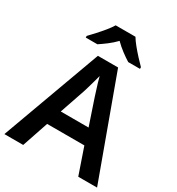

<svg xmlns="http://www.w3.org/2000/svg" viewBox="-217 -1070 1105 1202"><g transform="rotate(30 335.5 -469.0)"><path d="M534 0 469 -189H200L136 0H0L262 -717H408L670 0ZM374 -483Q370 -497 362 -521Q354 -545 346.5 -570.5Q339 -596 335 -613Q330 -593 322.5 -567Q315 -541 308.5 -518Q302 -495 298 -483L235 -299H436ZM406 -938Q419 -916 441.5 -888.5Q464 -861 488 -835Q512 -809 531 -790V-778H446Q420 -794 390 -816.5Q360 -839 333 -866Q307 -839 278 -817Q249 -795 223 -778H139V-790Q158 -810 181.5 -835.5Q205 -861 227.5 -888.5Q250 -916 263 -938Z"/></g></svg>

Font: Noto Sans Thai SemiBold
Style: Regular
Weight: 600
Version: Version 2.001